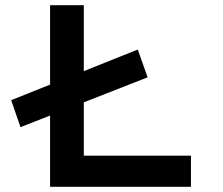

<svg xmlns="http://www.w3.org/2000/svg" viewBox="-20 -720 860 740"><path d="M59 -230 23 -334 511 -529 549 -422ZM173 0V-700H303V-120H716V0Z"/></svg>

Font: Lexend Mega Medium
Style: Regular
Weight: 500
Version: Version 1.007